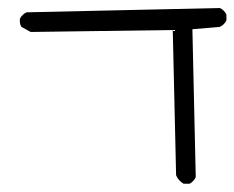

<svg xmlns="http://www.w3.org/2000/svg" viewBox="-20 -369 582 477"><path d="M542.5 -333Q537.1 -343.8 526.4 -349.1L45.9 -338.4Q40 -335.4 37.1 -332.5Q31.7 -327.6 29.3 -322.3Q29.3 -319.8 29.3 -317.4Q29.3 -308.1 33.2 -302.2L56.2 -289.6L409.2 -294.4L417.5 66.4Q422.9 79.6 436 87.4H451.2Q460.9 82 466.3 71.3L458 -296.4L525.9 -302.2Q537.1 -307.1 542.5 -318.4Z"/></svg>

Font: NaikaiFont
Style: ExtraLight
Weight: 200
Version: Version 1.89